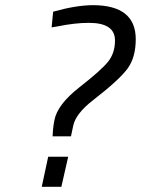

<svg xmlns="http://www.w3.org/2000/svg" viewBox="-20 -722 544 741"><path d="M141.1 -1 166 -117.2H243.2L216.8 -1ZM503.9 -570.8Q503.9 -500 471.7 -456.5Q439.5 -413.1 339.8 -335.9Q271 -282.7 262.2 -234.9L253.9 -195.8H183.1Q184.1 -229 189.9 -257.8Q201.2 -318.4 286.1 -384.8Q371.1 -451.2 397.5 -484.4Q423.8 -517.6 423.8 -565.9Q423.8 -633.8 323.2 -633.8Q269 -633.8 202.1 -620.1L179.2 -616.2L185.1 -676.8Q272.9 -701.7 338.9 -702.1Q503.9 -701.7 503.9 -570.8Z"/></svg>

Font: TitilliumWeb-Italic
Style: Italic
Weight: 400
Italic angle: -13°
Version: Version 1.001;PS 57.000;hotconv 1.0.70;makeotf.lib2.5.55311